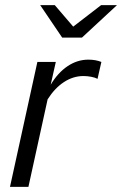

<svg xmlns="http://www.w3.org/2000/svg" viewBox="-20 -730 477 750"><path d="M19 0 126 -488H198L178 -399Q206 -446 244 -471.5Q282 -497 325 -497Q354 -497 376 -488L361 -422Q352 -427 336.5 -430Q321 -433 306 -433Q266 -433 230 -409.5Q194 -386 166 -342L91 0ZM223 -583 137 -710H194L266 -626L375 -710H437L300 -583Z"/></svg>

Font: Red Hat Text VF
Style: Italic
Weight: 400
Italic angle: -12°
Designer: Pentagram, MCKL
Foundry: Pentagram, MCKL
Version: Version 1.023